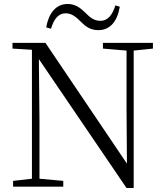

<svg xmlns="http://www.w3.org/2000/svg" viewBox="-20 -941 832 968"><path d="M213 -803 237 -796C252 -846 275 -874 311 -874C344 -874 367 -852 389 -830C411 -808 435 -789 476 -789C536 -789 572 -835 584 -907L562 -914C546 -864 523 -836 486 -836C452 -836 431 -856 408 -879C385 -901 360 -921 321 -921C262 -921 225 -874 213 -803ZM618 7H654V-686L751 -696V-725H499V-696L618 -686V-383L620 -116L209 -725H43V-696L141 -690V-40L46 -29V0H299V-29L179 -40V-332L176 -643Z"/></svg>

Font: Noto Serif CJK KR Light
Style: Regular
Weight: 300
Designer: Ryoko NISHIZUKA 西塚涼子 (kana & ideographs); Frank Grießhammer (Latin, Greek & Cyrillic); Wenlong ZHANG 张文龙 (bopomofo); San
Foundry: Adobe
Version: Version 2.001;hotconv 1.1.0;makeotfexe 2.6.0